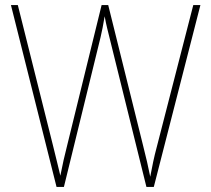

<svg xmlns="http://www.w3.org/2000/svg" viewBox="-20 -734 828 754"><path d="M767 -714H739L597 -162C584 -114 578 -82 570 -40C561 -84 555 -111 542 -162L405 -714H379L244 -164C234 -126 225 -85 217 -44C210 -75 201 -109 188 -163L50 -714H23L202 0H231L375 -588C381 -616 385 -632 391 -670C398 -631 404 -612 413 -574L555 0H584Z"/></svg>

Font: Noto Sans Thai Looped SemiCondensed Thin
Style: Regular
Weight: 100
Width: 4
Designer: Sasikarn Vongin, Ben Mitchell
Foundry: The Fontpad Ltd
Version: Version 1.001